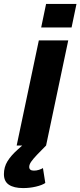

<svg xmlns="http://www.w3.org/2000/svg" viewBox="-76 -742 410 979"><path d="M9 0 122 -536H272L159 0ZM134 -602 159 -722H314L289 -602ZM42 217Q-5 217 -30.5 200Q-56 183 -56 146Q-56 110 -38 80.5Q-20 51 15 20L64 -24L159 0L113 47Q93 68 83 82.5Q73 97 73 109Q73 128 97 128Q110 128 122.5 124Q135 120 143 115L155 191Q139 202 107.5 209.5Q76 217 42 217Z"/></svg>

Font: Geist
Style: Bold Italic
Weight: 700
Italic angle: -12°
Designer: Basement.studio, Andrés Briganti, Mateo Zaragoza
Foundry: Basement.studio, Vercel, Andrés Briganti, Guido Ferreyra, Mateo Zaragoza
Version: Version 1.500; ttfautohint (v1.8.4.7-5d5b)